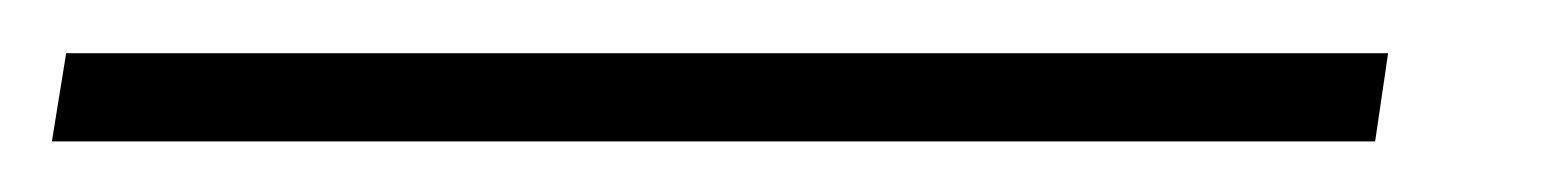

<svg xmlns="http://www.w3.org/2000/svg" viewBox="-74 24 594 74"><path d="M461 44.5 456 78.5H-54L-48.5 44.5Z"/></svg>

Font: Merriweather 144pt Light
Style: Italic
Weight: 300
Italic angle: -7.8°
Version: Version 2.101